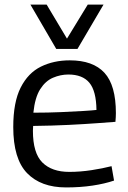

<svg xmlns="http://www.w3.org/2000/svg" viewBox="-20 -810 559 840"><path d="M269 10Q159 10 98.5 -52.5Q38 -115 38 -254Q38 -363 70.5 -427Q103 -491 159 -518.5Q215 -546 285 -546Q387 -546 437 -491.5Q487 -437 487 -315Q487 -308 486.5 -297.5Q486 -287 485 -277Q457 -275 404 -271Q351 -267 279.5 -263.5Q208 -260 125 -259Q124 -250 124 -238Q124 -140 165.5 -99Q207 -58 283 -58Q331 -58 380 -65.5Q429 -73 468 -83L479 -20Q438 -6 384.5 2Q331 10 269 10ZM126 -317Q190 -317 247 -319.5Q304 -322 345 -324.5Q386 -327 402 -329Q401 -412 371 -448Q341 -484 279 -484Q245 -484 212 -470Q179 -456 156 -420Q133 -384 126 -317ZM433 -790 319 -596H226L113 -790H184L273 -641L364 -790Z"/></svg>

Font: Georama
Style: Regular
Weight: 400
Designer: Jean-Baptiste Levee
Foundry: Production Type
Version: Version 1.000